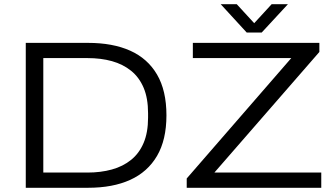

<svg xmlns="http://www.w3.org/2000/svg" viewBox="-20 -889 1587 909"><path d="M102 0V-686H397Q514 -686 596.5 -649Q679 -612 723.5 -536Q768 -460 768 -343Q768 -227 723.5 -151Q679 -75 596.5 -37.5Q514 0 397 0ZM185 -72H394Q457 -72 509.5 -86.5Q562 -101 600.5 -132Q639 -163 660 -212.5Q681 -262 681 -332V-353Q681 -424 660 -473.5Q639 -523 600.5 -554Q562 -585 510 -599.5Q458 -614 394 -614H185ZM864 0V-44L1359 -614H893V-686H1492V-643L995 -72H1501V0ZM1025 -869H1101L1202 -759L1164 -758L1266 -869H1343L1219 -735H1148Z"/></svg>

Font: Archivo SemiExpanded Light
Style: Regular
Weight: 300
Width: 6
Designer: Hector Gatti
Foundry: Omnibus-Type
Version: Version 2.001